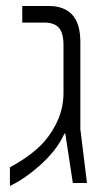

<svg xmlns="http://www.w3.org/2000/svg" viewBox="-20 -608 344 638"><path d="M13 10V-52Q48 -71 76.5 -92Q105 -113 126 -136Q157 -172 174 -213Q191 -254 191 -300V-458Q191 -499 175.5 -516Q160 -533 127 -533H54V-588H143Q193 -588 220 -559Q247 -530 247 -468V-179L269 0H222L197 -164H194Q180 -133 158 -106Q136 -79 111 -57Q86 -35 61 -18Q36 -1 13 10Z"/></svg>

Font: Noto Sans Hebrew SemiCondensed Light
Style: Regular
Weight: 300
Width: 4
Designer: Monotype Design Team
Foundry: Monotype Imaging Inc.
Version: Version 2.003